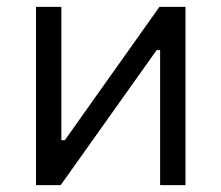

<svg xmlns="http://www.w3.org/2000/svg" viewBox="-20 -540 646 560"><path d="M85 0H157L437 -394H447V0H521V-520H445L169 -131H159V-520H85Z"/></svg>

Font: Fixel Variable
Style: Regular
Weight: 100
Width: 3
Designer: AlfaBravo + MacPaw
Foundry: Kyrylo Tkachov, Marchela Mozhyna, Serhii Makarenko, Maria Weinstein, Zakhar Kryvoshyya
Version: Version 1.211